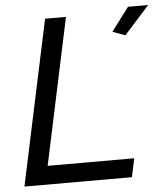

<svg xmlns="http://www.w3.org/2000/svg" viewBox="-52 -777 722 824"><g transform="rotate(-5 308.5 -365.0)"><path d="M454 -629 530 -730H617L508 -609ZM171 -710H261L127 -80H500L483 0H20Z"/></g></svg>

Font: Raleway-v4020 Medium
Style: Italic
Weight: 500
Italic angle: -12°
Designer: Matt McInerney, Pablo Impallari, Rodrigo Fuenzalida
Foundry: Matt McInerney, Pablo Impallari, Rodrigo Fuenzalida
Version: Version 4.020;PS 004.020;hotconv 1.0.88;makeotf.lib2.5.64775